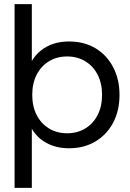

<svg xmlns="http://www.w3.org/2000/svg" viewBox="-20 -710 633 935"><path d="M51 205V-690H135V-413Q152 -442 178.5 -463.5Q205 -485 239.5 -496.5Q274 -508 316 -508Q390 -508 445 -475Q500 -442 531 -383Q562 -324 562 -248Q562 -171 531 -112.5Q500 -54 444.5 -21Q389 12 316 12Q255 12 208 -13Q161 -38 135 -83V205ZM307 -61Q357 -61 395.5 -84.5Q434 -108 455.5 -150Q477 -192 477 -248Q477 -304 455.5 -346Q434 -388 395.5 -411.5Q357 -435 307 -435Q257 -435 218.5 -411.5Q180 -388 158.5 -346Q137 -304 137 -248Q137 -192 158.5 -150Q180 -108 218.5 -84.5Q257 -61 307 -61Z"/></svg>

Font: DM Sans 36pt
Style: Regular
Weight: 400
Designer: Colophon Foundry, Jonny Pinhorn
Foundry: Colophon Foundry
Version: Version 4.004;gftools[0.9.30]